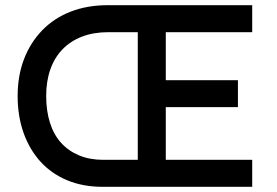

<svg xmlns="http://www.w3.org/2000/svg" viewBox="-20 -720 1067 740"><path d="M375 0Q300 0 239.5 -25Q179 -50 136.5 -96.5Q94 -143 71 -207.5Q48 -272 48 -350Q48 -428 72.5 -492Q97 -556 142.5 -603Q188 -650 252 -675Q316 -700 395 -700H952V-596H619V-411H897V-307H619V-104H952V0ZM378 -104H511V-596H398Q341 -596 296.5 -579Q252 -562 221 -530Q190 -498 174 -452.5Q158 -407 158 -350Q158 -293 172.5 -247Q187 -201 215.5 -169.5Q244 -138 285 -121Q326 -104 378 -104Z"/></svg>

Font: Our Lexend
Style: Regular
Weight: 400
Designer: Bonnie Shaver-Troup, Thomas Jockin
Foundry: Lexend
Version: Version 1.007